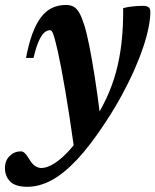

<svg xmlns="http://www.w3.org/2000/svg" viewBox="-84 -474 612 756"><path d="M48 -246H18.5Q29 -302 43.8 -341.8Q58.5 -381.5 77.8 -406.5Q97 -431.5 121.5 -443Q146 -454.5 176.5 -454.5Q194 -454.5 206.5 -447.2Q219 -440 228.8 -422.5Q238.5 -405 248 -374.5Q257.5 -344.5 267.5 -294.5Q277.5 -244.5 289 -171.8Q300.5 -99 312.5 -0.5L210.5 128Q199.5 49.5 190 -11.8Q180.5 -73 172.5 -120Q164.5 -167 157.5 -203.8Q150.5 -240.5 144 -270Q135 -309 129.8 -327Q124.5 -345 120.8 -350Q117 -355 111.5 -355Q101 -355 90 -345.2Q79 -335.5 68.5 -311.8Q58 -288 48 -246ZM254 26 272.5 23.5Q308 -30.5 333 -83Q358 -135.5 373 -191Q388 -246.5 394.8 -308.2Q401.5 -370 401 -442Q417 -446.5 439 -448.8Q461 -451 480 -451Q494 -451 501 -445.5Q508 -440 508 -427.5Q508 -401.5 501.2 -366.8Q494.5 -332 480.5 -290Q466.5 -248 445.5 -200.2Q424.5 -152.5 396.2 -100.2Q368 -48 332 6.5Q272 98.5 219.2 154.5Q166.5 210.5 118.5 236Q70.5 261.5 23.5 261.5Q-23 261.5 -43.8 240.8Q-64.5 220 -64.5 187.5Q-64.5 158.5 -46 140.2Q-27.5 122 -2 122Q6.5 122 13.8 129Q21 136 32 154Q43 172.5 55 180Q67 187.5 79.5 187.5Q101.5 187.5 131 168.8Q160.5 150 192.5 114Q224.5 78 254 26Z"/></svg>

Font: Newsreader 24pt
Style: Bold Italic
Weight: 700
Italic angle: -17°
Designer: Hugues Gentile
Foundry: Production Type
Version: Version 1.003